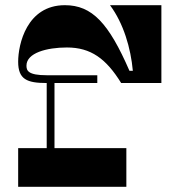

<svg xmlns="http://www.w3.org/2000/svg" viewBox="-20 -720 682 740"><path d="M238 -537C330 -537 389 -494 447 -400H602V-700H404C456 -630 484 -535 492 -447H479C399 -631 335 -700 230 -700C83 -700 50 -549 50 -482C50 -414 84 -400 160 -400V-149H50V0H467V-149H190V-400H355V-430H160C88 -430 82 -448 82 -467C82 -516 160 -537 238 -537Z"/></svg>

Font: Space Cowgirl Bold
Style: Regular
Weight: 700
Designer: Valery Marier
Foundry: Valery Marier
Version: Version 1.000;hotconv 1.0.109;makeotfexe 2.5.65596